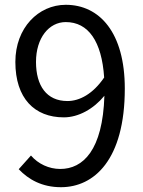

<svg xmlns="http://www.w3.org/2000/svg" viewBox="-20 -767 595 800"><path d="M234 13C372 13 500 -101 500 -398C500 -631 395 -747 254 -747C140 -747 44 -651 44 -509C44 -357 124 -278 246 -278C307 -278 370 -313 415 -368C408 -141 326 -63 231 -63C184 -63 139 -84 109 -119L58 -62C99 -19 155 13 234 13ZM130 -509C130 -609 184 -675 254 -675C348 -675 404 -595 414 -444C367 -375 311 -346 261 -346C174 -346 130 -410 130 -509Z"/></svg>

Font: DAIFUKU Sans JP
Style: Regular
Weight: 400
Designer: Original font ‘Source Han Sans JP’ : Ryoko NISHIZUKA  (kana, bopomofo & ideographs); Paul D. Hunt (Latin, Greek & Cyrill
Foundry: Daifuku
Version: Version 1.001